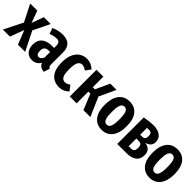

<svg xmlns="http://www.w3.org/2000/svg" viewBox="230 -1613 2695 2695"><g transform="rotate(45 1578.0 -265.0)"><path d="M436 0H293L211 -208L134 0H-7L133 -279L6 -530H147L213 -351L277 -530H413L294 -284Z M847 -76 819 14Q777 9 751 -7.5Q725 -24 712 -59Q666 16 582 16Q516 16 477 -29Q438 -74 438 -148Q438 -234 491.5 -280Q545 -326 648 -326H685V-358Q685 -407 669.5 -426.5Q654 -446 615 -446Q570 -446 500 -420L469 -507Q509 -526 554 -536Q599 -546 639 -546Q730 -546 774 -501Q818 -456 818 -365V-134Q818 -109 824.5 -96.5Q831 -84 847 -76ZM685 -139V-247H661Q615 -247 593.5 -225.5Q572 -204 572 -159Q572 -121 585 -101.5Q598 -82 621 -82Q663 -82 685 -139Z M1270 -483 1213 -407Q1170 -441 1131 -441Q1088 -441 1066.5 -400.5Q1045 -360 1045 -262Q1045 -167 1067 -129.5Q1089 -92 1131 -92Q1152 -92 1170 -99.5Q1188 -107 1210 -124L1270 -46Q1206 16 1123 16Q1018 16 960 -54Q902 -124 902 -261Q902 -349 929 -413.5Q956 -478 1005.5 -512Q1055 -546 1122 -546Q1207 -546 1270 -483Z M1607 -284 1730 0H1593L1497 -233H1458V0H1322V-530H1458V-320H1500L1597 -530H1721Z M2183 -265Q2183 -132 2125.5 -58Q2068 16 1967 16Q1866 16 1808.5 -56Q1751 -128 1751 -265Q1751 -401 1808 -473.5Q1865 -546 1967 -546Q2069 -546 2126 -475Q2183 -404 2183 -265ZM1892 -265Q1892 -167 1910 -126.5Q1928 -86 1967 -86Q2006 -86 2024 -127Q2042 -168 2042 -265Q2042 -363 2024 -403Q2006 -443 1967 -443Q1928 -443 1910 -402.5Q1892 -362 1892 -265Z M2648 -160Q2648 -80 2594.5 -40Q2541 0 2447 0H2264V-526Q2369 -546 2441 -546Q2528 -546 2578.5 -507Q2629 -468 2629 -402Q2629 -314 2529 -289Q2648 -276 2648 -160ZM2400 -454V-319H2441Q2469 -319 2483.5 -334Q2498 -349 2498 -388Q2498 -427 2484 -441.5Q2470 -456 2439 -456Q2428 -456 2400 -454ZM2511 -167Q2511 -211 2495 -227Q2479 -243 2446 -243H2400V-91H2446Q2478 -91 2494.5 -107Q2511 -123 2511 -167Z M3133 -265Q3133 -132 3075.5 -58Q3018 16 2917 16Q2816 16 2758.5 -56Q2701 -128 2701 -265Q2701 -401 2758 -473.5Q2815 -546 2917 -546Q3019 -546 3076 -475Q3133 -404 3133 -265ZM2842 -265Q2842 -167 2860 -126.5Q2878 -86 2917 -86Q2956 -86 2974 -127Q2992 -168 2992 -265Q2992 -363 2974 -403Q2956 -443 2917 -443Q2878 -443 2860 -402.5Q2842 -362 2842 -265Z"/></g></svg>

Font: Fira Sans Compressed SemiBold
Style: Regular
Weight: 600
Width: 1
Designer: bBox Type GmbH & Carrois Corporate GbR & Edenspiekermann AG
Foundry: bBox Type GmbH & Carrois Corporate GbR & Edenspiekermann AG
Version: Version 4.301